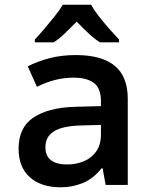

<svg xmlns="http://www.w3.org/2000/svg" viewBox="-20 -786 640 816"><path d="M239 10Q154 10 106.5 -33Q59 -76 59 -154Q59 -244 121.5 -286Q184 -328 294 -332L409 -335V-356Q409 -411 379 -433.5Q349 -456 293 -456Q253 -456 213.5 -446Q174 -436 137 -417L98 -504Q141 -526 191.5 -539Q242 -552 303 -552Q412 -552 467.5 -506.5Q523 -461 523 -366V0H429L416 -71H412Q375 -25 330.5 -7.5Q286 10 239 10ZM265 -87Q303 -87 336 -100.5Q369 -114 389 -142.5Q409 -171 409 -215V-255L328 -253Q246 -251 209.5 -228Q173 -205 173 -161Q173 -122 197.5 -104.5Q222 -87 265 -87ZM128 -618Q146 -637 168.5 -663.5Q191 -690 212.5 -717Q234 -744 247 -766H367Q379 -744 400 -717Q421 -690 444 -664Q467 -638 486 -618V-606H405Q381 -621 356 -644.5Q331 -668 306 -694Q280 -668 256 -644.5Q232 -621 208 -606H128Z"/></svg>

Font: Noto Sans Mono SemiBold
Style: Regular
Weight: 600
Designer: Monotype Design Team
Foundry: Monotype Imaging Inc.
Version: Version 2.014; ttfautohint (v1.8.4.7-5d5b)